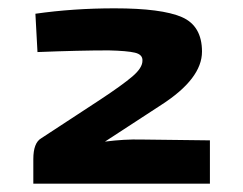

<svg xmlns="http://www.w3.org/2000/svg" viewBox="-20 -801 584 461"><path d="M255 -781Q368 -781 416.5 -760Q465 -739 465 -677Q465 -612 367 -549L232 -461Q279 -467 319 -466L484 -464V-360H60V-419Q60 -458 79 -469L221 -562Q274 -597 298 -617.5Q322 -638 322 -655Q323 -670 304 -674.5Q285 -679 241 -680Q171 -680 70 -676L65 -768Q156 -781 255 -781Z"/></svg>

Font: Exo 2 Expanded
Style: Bold
Weight: 700
Width: 7
Designer: Natanael Gama
Version: Version 1.001;PS 001.001;hotconv 1.0.70;makeotf.lib2.5.58329